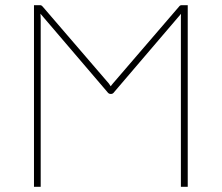

<svg xmlns="http://www.w3.org/2000/svg" viewBox="-20 -723 858 743"><path d="M401.5 -399.5Q406.5 -392.5 408.5 -389Q410 -391.5 412 -394Q414 -396.5 416.5 -399.5L672 -696.5Q675 -700.5 677.5 -701.8Q680 -703 684 -703H706.5V0H680V-644.5Q680 -650 680 -656.5Q680 -663 680.5 -669.5L422.5 -367.5Q417 -359.5 410.5 -359.5H407.5Q400.5 -359.5 395 -367.5L136.5 -670Q137 -663.5 137.2 -656.8Q137.5 -650 137.5 -644.5V0H111.5V-703H134Q138 -703 140.2 -701.8Q142.5 -700.5 146 -696.5L401.5 -399.5Z"/></svg>

Font: Lato Thin
Style: Regular
Weight: 200
Designer: Lukasz Dziedzic
Foundry: tyPoland Lukasz Dziedzic
Version: Version 2.007; 2014-02-27